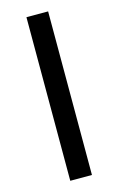

<svg xmlns="http://www.w3.org/2000/svg" viewBox="-112 -759 496 806"><g transform="rotate(-15 136.0 -355.5)"><path d="M183.6 -710.9V0H89.4V-710.9Z"/></g></svg>

Font: RobotoDEMO
Style: Regular
Weight: 400
Designer: Christian Robertson
Foundry: Google
Version: Version 2.136